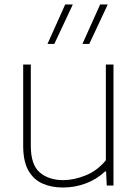

<svg xmlns="http://www.w3.org/2000/svg" viewBox="-20 -828 618 857"><path d="M261 9Q209 9 168.8 -9.2Q128.5 -27.5 106 -68.2Q83.5 -109 83.5 -177.5V-540H117.5V-177.5Q117.5 -92 157.8 -58Q198 -24 262 -24Q309.5 -24 361.5 -44.8Q413.5 -65.5 452.5 -112.5V-540H486.5V0H456.5L453.5 -63H449.5Q411 -27 362.2 -9Q313.5 9 261 9ZM348 -632 427 -808H461L378.5 -632ZM192 -632 271 -808H305L222.5 -632Z"/></svg>

Font: Encode Sans SmExp Th
Style: Regular
Weight: 100
Width: 6
Designer: Multiple Designers
Foundry: Impallari Type
Version: Version 3.002; ttfautohint (v1.8.3) -l 8 -r 50 -G 200 -x 14 